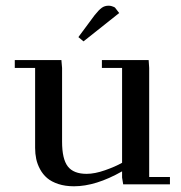

<svg xmlns="http://www.w3.org/2000/svg" viewBox="-20 -651 640 678"><path d="M32.2 -411.1V-439H196.8L199.2 -411.1V-150.9Q199.2 -89.4 219.5 -63.2Q239.7 -37.1 286.1 -37.1Q314.5 -37.1 350.8 -49.8Q387.2 -62.5 411.1 -76.2V-411.1H339.8V-439H504.9L506.8 -411.1V-25.9H580.1V0H415L411.1 -23.9V-45.9Q318.4 6.8 241.2 6.8Q210.4 6.8 186 -1.2Q161.6 -9.3 146.5 -22.2Q131.3 -35.2 121.6 -53.2Q111.8 -71.3 107.9 -89.8Q104 -108.4 104 -128.9V-411.1ZM256.8 -520 314 -597.2Q329.1 -616.2 339.4 -623.5Q349.6 -630.9 363.8 -630.9Q369.1 -630.9 374.8 -629.2Q380.4 -627.4 383.3 -626L386.2 -624L400.9 -605L274.9 -504.9Z"/></svg>

Font: Dehuti
Style: Bold
Weight: 700
Version: Version 1.2